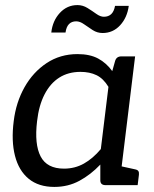

<svg xmlns="http://www.w3.org/2000/svg" viewBox="-20 -729 606 756"><path d="M194 7Q132 7 93 -25Q54 -57 39 -115.5Q24 -174 34 -252Q43 -326 76.5 -385.5Q110 -445 163.5 -480.5Q217 -516 285 -516Q334 -516 366.5 -498.5Q399 -481 422 -449L433 -488Q438 -507 458 -507H512L450 0H396Q375 0 375 -19V-81Q337 -41 292.5 -17Q248 7 194 7ZM232 -65Q275 -65 310.5 -85Q346 -105 377 -142L407 -387Q387 -420 360 -433Q333 -446 297 -446Q249 -446 213.5 -423.5Q178 -401 155.5 -357.5Q133 -314 126 -252Q115 -161 140 -113Q165 -65 232 -65ZM420 0 440 -78 513 -62Q522 -60 525 -55Q528 -50 527 -41L522 0ZM389 -663Q407 -663 418 -673.5Q429 -684 433 -706H487Q481 -660 453 -629.5Q425 -599 384 -599Q363 -599 345 -610.5Q327 -622 311 -633.5Q295 -645 280 -645Q262 -645 251.5 -634Q241 -623 238 -601H182Q187 -647 215.5 -678Q244 -709 285 -709Q306 -709 324.5 -697.5Q343 -686 359 -674.5Q375 -663 389 -663Z"/></svg>

Font: Aleo
Style: Italic
Weight: 400
Italic angle: -7°
Designer: Alessio Laiso
Foundry: Alessio Laiso
Version: Version 2.001;gftools[0.9.29]